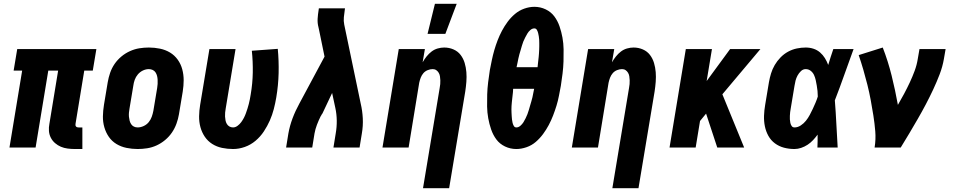

<svg xmlns="http://www.w3.org/2000/svg" viewBox="-20 -779 5040 1014"><path d="M415 8H376Q356 8 337 5.5Q318 3 301.5 -4Q285 -11 271 -23Q257 -35 248.5 -51.5Q240 -68 238.5 -87Q237 -106 241 -126L287 -406H235L168 0H30L97 -406H52L71 -520H489L470 -406H425L379 -126Q378 -122 378.5 -118Q379 -114 381.5 -111Q384 -108 387.5 -107Q391 -106 395 -106H415Z M707 8Q677 8 648 2Q619 -4 595 -18.5Q571 -33 555 -56Q539 -79 531 -107Q523 -135 523.5 -164.5Q524 -194 529 -225L549 -345Q553 -369 561.5 -394Q570 -419 585 -441Q600 -463 621 -480.5Q642 -498 666.5 -509Q691 -520 716 -524Q741 -528 766 -528Q796 -528 825 -522Q854 -516 878 -501.5Q902 -487 918.5 -464Q935 -441 942.5 -413Q950 -385 950 -355.5Q950 -326 945 -295L925 -175Q921 -151 912 -126Q903 -101 888 -79Q873 -57 852 -39.5Q831 -22 807 -11Q783 0 757.5 4Q732 8 707 8ZM707 -106Q723 -106 739 -113.5Q755 -121 765.5 -134Q776 -147 781.5 -162.5Q787 -178 790 -194L810 -314Q812 -325 812.5 -336Q813 -347 812.5 -357.5Q812 -368 809.5 -378Q807 -388 801.5 -396.5Q796 -405 786.5 -409.5Q777 -414 766 -414Q750 -414 734.5 -406.5Q719 -399 708 -386Q697 -373 691.5 -357.5Q686 -342 684 -326L664 -206Q662 -195 661 -184Q660 -173 661 -162.5Q662 -152 664.5 -142Q667 -132 672.5 -123.5Q678 -115 687 -110.5Q696 -106 707 -106Z M1211 8Q1181 8 1152.5 2Q1124 -4 1100.5 -19Q1077 -34 1061.5 -57Q1046 -80 1038.5 -107.5Q1031 -135 1031.5 -165Q1032 -195 1037 -225L1086 -520H1224L1172 -206Q1170 -195 1169 -184.5Q1168 -174 1168.5 -163.5Q1169 -153 1171 -143Q1173 -133 1178 -124.5Q1183 -116 1191.5 -111Q1200 -106 1211 -106Q1223 -106 1234.5 -114.5Q1246 -123 1254 -134Q1262 -145 1268 -156.5Q1274 -168 1278.5 -180.5Q1283 -193 1287 -205.5Q1291 -218 1294 -230Q1297 -242 1299.5 -254.5Q1302 -267 1304 -280Q1314 -338 1315 -396Q1316 -454 1310 -511L1447 -521Q1453 -458 1451.5 -393.5Q1450 -329 1439 -264Q1434 -234 1426 -203Q1418 -172 1405 -142.5Q1392 -113 1373.5 -85Q1355 -57 1329.5 -35.5Q1304 -14 1273 -3Q1242 8 1211 8Z M1491 0 1503 -74Q1510 -114 1525 -154Q1540 -194 1561 -232L1694 -480L1664 -626Q1664 -628 1663 -630Q1662 -632 1662 -635Q1656 -657 1657.5 -680.5Q1659 -704 1663 -728L1664 -735H1802L1801 -728Q1798 -708 1796 -688Q1794 -668 1798 -649L1885 -232Q1894 -194 1896 -154Q1898 -114 1891 -74L1879 0H1741L1753 -74Q1759 -108 1758.5 -142.5Q1758 -177 1751 -209L1734 -288L1683 -180Q1681 -178 1680.5 -176.5Q1680 -175 1679 -174L1678 -173Q1677 -171 1676.5 -169.5Q1676 -168 1675 -167L1674 -166Q1663 -144 1654 -120.5Q1645 -97 1641 -74L1629 0Z M2214 215 2302 -314Q2304 -325 2305 -335Q2306 -345 2305.5 -355.5Q2305 -366 2303.5 -376Q2302 -386 2297 -394.5Q2292 -403 2284 -408.5Q2276 -414 2265 -414Q2252 -414 2238.5 -408.5Q2225 -403 2216 -392.5Q2207 -382 2202 -369Q2197 -356 2194 -342L2138 0H2000L2086 -520H2224L2212 -450Q2221 -466 2233 -481Q2245 -496 2259.5 -507Q2274 -518 2291.5 -523Q2309 -528 2326 -528Q2352 -528 2375 -518Q2398 -508 2412.5 -489Q2427 -470 2434 -446.5Q2441 -423 2443 -398Q2445 -373 2443 -347Q2441 -321 2437 -295L2352 215ZM2238 -600 2277 -759H2392L2332 -600Z M2707 8Q2675 8 2647 -5.5Q2619 -19 2601.5 -42.5Q2584 -66 2574 -95Q2564 -124 2558.5 -154.5Q2553 -185 2552.5 -216.5Q2552 -248 2553 -280Q2554 -312 2558 -344.5Q2562 -377 2567 -409Q2572 -435 2577.5 -461.5Q2583 -488 2590.5 -514Q2598 -540 2608 -566Q2618 -592 2631 -616.5Q2644 -641 2661 -664Q2678 -687 2700 -705.5Q2722 -724 2749 -733.5Q2776 -743 2802 -743Q2834 -743 2862 -729.5Q2890 -716 2907.5 -692.5Q2925 -669 2935 -640Q2945 -611 2950.5 -580.5Q2956 -550 2956.5 -518.5Q2957 -487 2956 -455Q2955 -423 2951 -390.5Q2947 -358 2942 -326Q2937 -300 2932 -273.5Q2927 -247 2919 -221Q2911 -195 2901 -169Q2891 -143 2878 -118.5Q2865 -94 2848 -71Q2831 -48 2809.5 -29.5Q2788 -11 2760.5 -1.5Q2733 8 2707 8ZM2819 -424Q2820 -434 2821 -443Q2822 -452 2823 -461Q2824 -470 2825 -479Q2826 -488 2826.5 -497.5Q2827 -507 2827.5 -516Q2828 -525 2828 -534Q2828 -543 2828 -552Q2828 -561 2827.5 -570Q2827 -579 2825.5 -587.5Q2824 -596 2822 -604.5Q2820 -613 2815.5 -621Q2811 -629 2802 -629Q2791 -629 2781 -620.5Q2771 -612 2765 -601.5Q2759 -591 2753.5 -580.5Q2748 -570 2743.5 -559Q2739 -548 2736 -536.5Q2733 -525 2729.5 -514Q2726 -503 2723 -492Q2720 -481 2717.5 -469.5Q2715 -458 2713 -447Q2711 -436 2708 -424ZM2707 -106Q2718 -106 2728 -114.5Q2738 -123 2744.5 -133.5Q2751 -144 2756 -154.5Q2761 -165 2765.5 -176Q2770 -187 2773 -198.5Q2776 -210 2779.5 -221Q2783 -232 2786 -243Q2789 -254 2792 -265.5Q2795 -277 2796.5 -288Q2798 -299 2801 -310H2690Q2690 -301 2689 -292Q2688 -283 2687 -274Q2686 -265 2685 -256Q2684 -247 2683 -237.5Q2682 -228 2681.5 -219Q2681 -210 2681 -201Q2681 -192 2681.5 -183Q2682 -174 2682.5 -165Q2683 -156 2684 -147.5Q2685 -139 2687 -130.5Q2689 -122 2693.5 -114Q2698 -106 2707 -106Z M3214 215 3302 -314Q3304 -325 3305 -335Q3306 -345 3305.5 -355.5Q3305 -366 3303.5 -376Q3302 -386 3297 -394.5Q3292 -403 3284 -408.5Q3276 -414 3265 -414Q3252 -414 3238.5 -408.5Q3225 -403 3216 -392.5Q3207 -382 3202 -369Q3197 -356 3194 -342L3138 0H3000L3086 -520H3224L3212 -450Q3221 -466 3233 -481Q3245 -496 3259.5 -507Q3274 -518 3291.5 -523Q3309 -528 3326 -528Q3352 -528 3375 -518Q3398 -508 3412.5 -489Q3427 -470 3434 -446.5Q3441 -423 3443 -398Q3445 -373 3443 -347Q3441 -321 3437 -295L3352 215Z M3768 0 3709 -179 3677 -140 3654 0H3516L3602 -520H3740L3712 -351L3836 -520H3996L3795 -281L3910 0Z M4176 8Q4147 8 4120.5 1Q4094 -6 4072.5 -22Q4051 -38 4038 -61.5Q4025 -85 4019.5 -112Q4014 -139 4015 -167.5Q4016 -196 4021 -225L4041 -345Q4045 -368 4052 -391Q4059 -414 4071.5 -435.5Q4084 -457 4102 -475.5Q4120 -494 4142 -506Q4164 -518 4188 -523Q4212 -528 4235 -528Q4257 -528 4276.5 -521.5Q4296 -515 4311 -502Q4326 -489 4336.5 -472Q4347 -455 4354 -436Q4360 -457 4367 -478Q4374 -499 4381 -520H4488Q4463 -452 4439 -384Q4415 -316 4389 -249Q4394 -187 4397 -124.5Q4400 -62 4404 0H4297Q4298 -17 4298 -34Q4298 -51 4298 -68Q4287 -53 4274 -39Q4261 -25 4245 -14.5Q4229 -4 4211 2Q4193 8 4176 8ZM4176 -106Q4193 -106 4209 -116.5Q4225 -127 4236.5 -141.5Q4248 -156 4256.5 -172Q4265 -188 4272.5 -204Q4280 -220 4287 -236.5Q4294 -253 4299 -269Q4299 -284 4297.5 -298.5Q4296 -313 4293.5 -327.5Q4291 -342 4288 -356Q4285 -370 4279 -383Q4273 -396 4261.5 -405Q4250 -414 4235 -414Q4221 -414 4210 -403.5Q4199 -393 4192 -380Q4185 -367 4181.5 -353.5Q4178 -340 4176 -326L4156 -206Q4154 -196 4153 -186.5Q4152 -177 4151.5 -167.5Q4151 -158 4151.5 -148.5Q4152 -139 4154 -130Q4156 -121 4161 -113.5Q4166 -106 4176 -106Z M4599 0Q4606 -43 4602.5 -85.5Q4599 -128 4592.5 -169Q4586 -210 4578.5 -250.5Q4571 -291 4561 -331Q4551 -371 4539.5 -410.5Q4528 -450 4515 -488L4642 -528Q4670 -456 4689 -379.5Q4708 -303 4722 -225Q4739 -254 4755 -284Q4771 -314 4785 -344Q4799 -374 4810.5 -405Q4822 -436 4827 -468L4836 -520H4974L4965 -468Q4958 -427 4942.5 -386.5Q4927 -346 4908.5 -306.5Q4890 -267 4869.5 -228Q4849 -189 4827 -151Q4805 -113 4782.5 -75Q4760 -37 4737 0Z"/></svg>

Font: Iosevka Term Curly Heavy
Style: Italic
Weight: 900
Italic angle: -9°
Designer: Belleve Invis
Foundry: Belleve Invis
Version: Version 32.3.0